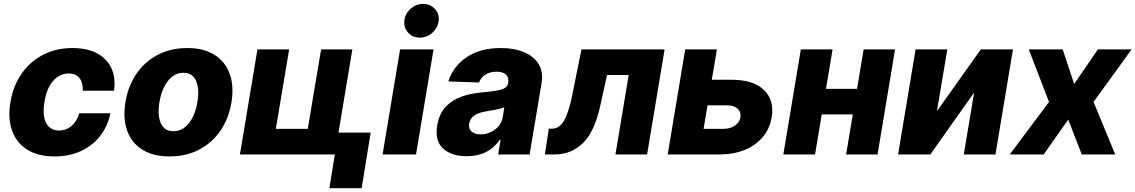

<svg xmlns="http://www.w3.org/2000/svg" viewBox="-20 -802 5896 997"><path d="M262.8 10.3Q176.1 10.3 120.4 -25.4Q64.6 -61.1 42.4 -124.5Q20.2 -187.9 34.1 -271Q47.6 -354.8 91.3 -418.1Q134.9 -481.5 202.8 -517Q270.6 -552.6 356.2 -552.6Q469.8 -552.6 528.1 -492.2Q586.3 -431.8 572.1 -331H409.8Q411.6 -372.5 392.6 -396.5Q373.6 -420.5 337 -420.5Q290.8 -420.5 256.6 -382.6Q222.3 -344.8 210.9 -272.7Q199.2 -199.9 220.3 -162.1Q241.5 -124.3 286.9 -124.3Q323.2 -124.3 351 -147.5Q378.9 -170.8 391.3 -213.8H553.3Q539.4 -146.3 500 -95.9Q460.6 -45.5 400.2 -17.6Q339.8 10.3 262.8 10.3Z M860.8 10.3Q774.9 10.3 718.8 -25.2Q662.6 -60.7 640.1 -124.3Q617.5 -187.9 631.4 -272Q645.2 -355.8 688.6 -419Q731.9 -482.2 799.4 -517.4Q866.8 -552.6 952.4 -552.6Q1038.4 -552.6 1094.3 -517Q1150.2 -481.5 1172.9 -418Q1195.7 -354.4 1181.8 -269.9Q1168 -186.4 1124.5 -123.2Q1081 -60 1013.7 -24.9Q946.4 10.3 860.8 10.3ZM880.3 -120.7Q928.3 -120.7 961.3 -162.8Q994.3 -204.9 1005.3 -273.4Q1016.3 -340.6 998 -382.3Q979.8 -424 932.9 -424Q884.9 -424 851.9 -381.6Q818.9 -339.1 807.9 -271Q796.9 -203.5 815 -162.1Q833.1 -120.7 880.3 -120.7Z M1809.7 -545.5 1718.8 0H1225.9L1316.8 -545.5H1481.5L1412.3 -132.8H1578.1L1647.4 -545.5ZM1904.8 -113.3 1858 175.1H1690.3L1737.2 -113.3Z M1966.6 0 2057.5 -545.5H2231.2L2140.3 0ZM2159.8 -606.5Q2123.2 -606.5 2099.6 -632.1Q2076 -657.7 2079.5 -693.9Q2083.1 -730.1 2111.7 -755.9Q2140.3 -781.6 2176.8 -781.6Q2214.1 -781.6 2238.1 -755.9Q2262.1 -730.1 2257.8 -693.9Q2253.6 -657.7 2225.3 -632.1Q2197.1 -606.5 2159.8 -606.5Z M2402.7 9.2Q2324.9 9.2 2280.9 -30.7Q2236.9 -70.7 2250.4 -151.3Q2260.7 -211.6 2294.2 -247.3Q2327.8 -283 2376.6 -300.2Q2425.4 -317.5 2481.2 -322.1Q2551.8 -328.1 2583.1 -337Q2614.3 -345.9 2619 -370.7V-372.5Q2623.2 -399.9 2607.2 -414.8Q2591.3 -429.7 2559.3 -429.7Q2525.2 -429.7 2501.1 -414.8Q2476.9 -399.9 2467.3 -373.6L2308.2 -379.3Q2330.6 -453.8 2400.7 -503.2Q2470.9 -552.6 2581 -552.6Q2649.9 -552.6 2701 -531.1Q2752.1 -509.6 2777 -469.1Q2801.8 -428.6 2792.3 -370.7L2730.1 0H2566.8L2579.5 -76H2575.3Q2516.7 9.2 2402.7 9.2ZM2475.9 -104.4Q2517 -104.4 2550.4 -129.3Q2583.8 -154.1 2590.6 -193.9L2598.7 -245.7Q2583.5 -237.9 2555.9 -232.8Q2528.4 -227.6 2504.3 -223.7Q2465.9 -218 2443 -202.2Q2420.1 -186.4 2416.2 -159.8Q2411.9 -133.2 2428.6 -118.8Q2445.3 -104.4 2475.9 -104.4Z M2809.3 0 2829.9 -133.9H2847.7Q2883.2 -133.9 2907.3 -172.9Q2931.5 -212 2950.6 -304L2999.3 -545.5H3431.1L3340.2 0H3175.8L3244.7 -412.6H3132.1L3097.7 -255.7Q3067.5 -117.2 3006.7 -58.6Q2946 0 2860.4 0Z M3676.1 -387.8H3779.5Q3891.7 -387.8 3946.7 -335Q4001.8 -282.3 3987.2 -192.1Q3971.9 -104.4 3899.5 -52.2Q3827.1 0 3714.5 0H3447.1L3538 -545.5H3702.8ZM3654.1 -255 3633.5 -132.8H3736.5Q3771 -132.8 3795.6 -149.5Q3820.3 -166.2 3824.9 -192.5Q3829.2 -220.2 3810.2 -237.6Q3791.2 -255 3757.8 -255Z M4303.3 -545.5 4269.2 -340.6H4430.4L4464.5 -545.5H4627.8L4536.9 0H4373.6L4408.4 -208.1H4247.2L4212.4 0H4047.6L4138.5 -545.5Z M4845.2 -224.8 5073.2 -545.5H5240.1L5149.1 0H4984.7L5038.4 -321.7L4811.1 0H4643.5L4734.4 -545.5H4899.1Z M5498.2 -545.5 5557.9 -365.8 5681.1 -545.5H5856.2L5658.4 -272.7L5771 0H5597.3L5527 -181.1L5399.5 0H5223.4L5427.2 -272.7L5322.1 -545.5Z"/></svg>

Font: Inter UI Extra Bold
Style: Italic
Weight: 800
Italic angle: 9.39999°
Designer: Rasmus Andersson
Foundry: rsms
Version: 3.2;8d6f07862